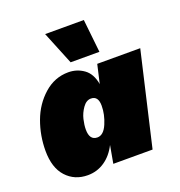

<svg xmlns="http://www.w3.org/2000/svg" viewBox="-133 -843 905 965"><g transform="rotate(-20 319.5 -360.0)"><path d="M421 -730 440 -553H286L214 -730ZM174 10Q104 10 59.5 -38.5Q15 -87 15 -178Q15 -259 42.5 -334Q70 -409 127 -459.5Q184 -510 257 -510Q303 -510 339.5 -484Q376 -458 386 -400L409 -500H639L523 0H313L330 -95Q305 -45 264.5 -17.5Q224 10 174 10ZM284 -152Q317 -152 337.5 -200Q358 -248 358 -295Q358 -347 319 -347Q294 -347 275 -320Q256 -293 249 -263Q242 -233 242 -209Q242 -152 284 -152Z"/></g></svg>

Font: Elaine Sans Black
Style: Italic
Weight: 900
Italic angle: -13°
Designer: Wei Huang
Foundry: Wei Huang
Version: Version 2.001;December 24, 2019;FontCreator 12.0.0.2547 64-b